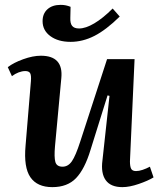

<svg xmlns="http://www.w3.org/2000/svg" viewBox="-20 -755 657 789"><path d="M12 -479Q35 -497 75 -511.5Q115 -526 148 -526Q241 -526 232 -434L206 -154Q202 -109 207.5 -89.5Q213 -70 237 -70Q260 -70 275.5 -92.5Q291 -115 310 -174L420 -512H533L514 -92Q514 -71 519 -61.5Q524 -52 539 -52Q551 -52 566 -57Q581 -62 596 -70L611 -26Q588 -12 550 1Q512 14 483 14Q435 14 414.5 -14.5Q394 -43 401 -96L430 -361L422 -363L352 -139Q328 -60 292.5 -23Q257 14 195 14Q133 14 105 -26.5Q77 -67 85 -156L107 -421Q109 -445 104 -454Q99 -463 84 -463Q71 -463 56.5 -457.5Q42 -452 29 -442ZM270 -583Q219 -583 187 -606.5Q155 -630 155 -668Q155 -699 175 -717Q195 -735 229 -735Q241 -735 250.5 -733Q260 -731 270 -727L269 -682Q268 -659 276.5 -648.5Q285 -638 305 -638Q332 -638 367.5 -659Q403 -680 443 -720L472 -687Q416 -632 368 -607.5Q320 -583 270 -583Z"/></svg>

Font: Literata 36pt SemiBold
Style: Italic
Weight: 600
Italic angle: -2°
Designer: Latin by Veronika Burian and Jose Scaglione. Greek by Irene Vlachou. Cyrillic by Vera Evstafieva
Foundry: TypeTogether
Version: Version 3.002